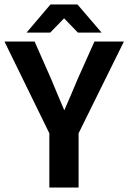

<svg xmlns="http://www.w3.org/2000/svg" viewBox="-24 -840 575 860"><path d="M328 0V-243L531 -654H399L323 -484C304 -437 285 -395 264 -346C244 -393 225 -437 206 -484L131 -654H-4L197 -243V0ZM263 -758 325 -694H431L323 -820H202L95 -694H201Z"/></svg>

Font: Falling Sky
Style: Med
Weight: 500
Designer: Paul D. Hunt
Foundry: Adobe Systems Incorporated
Version: Version 1.02